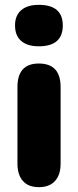

<svg xmlns="http://www.w3.org/2000/svg" viewBox="-20 -763 321 792"><path d="M140 9Q97 9 74.5 -16.5Q52 -42 52 -88V-404Q52 -501 140 -501Q230 -501 230 -404V-88Q230 -42 207 -16.5Q184 9 140 9ZM140 -572Q93 -572 67.5 -594Q42 -616 42 -658Q42 -699 67.5 -721Q93 -743 140 -743Q239 -743 239 -658Q239 -572 140 -572Z"/></svg>

Font: Chiron GoRound TC H
Style: Regular
Weight: 900
Designer: Ryoko NISHIZUKA 西塚涼子 (kana, bopomofo & ideographs); Paul D. Hunt (Latin, Greek & Cyrillic); Sandoll Communications 산돌커뮤니
Foundry: Adobe
Version: Version 1.000;hotconv 1.1.1;makeotfexe 2.6.0